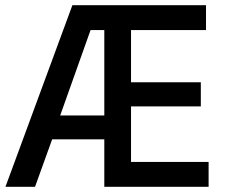

<svg xmlns="http://www.w3.org/2000/svg" viewBox="-20 -720 878 740"><path d="M1 0H115L181 -183H382V0H784V-96H485V-310H754V-403H485V-604H774V-700H259ZM212 -275 329 -604H382V-275Z"/></svg>

Font: Fixel Display Medium
Style: Regular
Weight: 500
Designer: AlfaBravo + MacPaw
Foundry: Kyrylo Tkachov, Marchela Mozhyna, Serhii Makarenko, Maria Weinstein, Zakhar Kryvoshyya
Version: Version 1.211